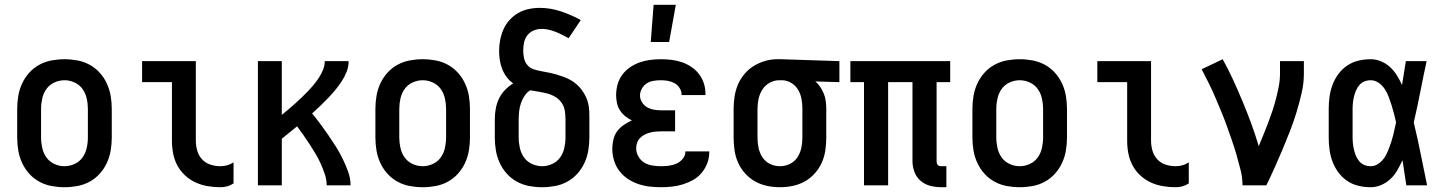

<svg xmlns="http://www.w3.org/2000/svg" viewBox="-20 -776 6040 804"><path d="M250 8Q223 8 196 3Q169 -2 145 -15Q121 -28 102.5 -48.5Q84 -69 72.5 -94Q61 -119 56.5 -146Q52 -173 52 -200V-320Q52 -347 56.5 -374Q61 -401 72.5 -426Q84 -451 102.5 -471.5Q121 -492 145 -505Q169 -518 196 -523Q223 -528 250 -528Q277 -528 304 -523Q331 -518 355 -505Q379 -492 397.5 -471.5Q416 -451 427.5 -426Q439 -401 443.5 -374Q448 -347 448 -320V-200Q448 -173 443.5 -146Q439 -119 427.5 -94Q416 -69 397.5 -48.5Q379 -28 355 -15Q331 -2 304 3Q277 8 250 8ZM250 -80Q272 -80 292.5 -89.5Q313 -99 325.5 -116.5Q338 -134 343 -156Q348 -178 348 -200V-320Q348 -342 343 -364Q338 -386 325.5 -403.5Q313 -421 292.5 -430.5Q272 -440 250 -440Q228 -440 207.5 -430.5Q187 -421 174.5 -403.5Q162 -386 157 -364Q152 -342 152 -320V-200Q152 -178 157 -156Q162 -134 174.5 -116.5Q187 -99 207.5 -89.5Q228 -80 250 -80Z M903 8Q876 8 849.5 3.5Q823 -1 799 -12Q775 -23 755 -41.5Q735 -60 722.5 -83.5Q710 -107 705 -133.5Q700 -160 700 -187V-432H575V-520H800V-187Q800 -166 806 -145Q812 -124 826.5 -108.5Q841 -93 861.5 -86.5Q882 -80 903 -80Q918 -80 932 -84Q946 -88 958 -96V-8Q946 0 932 4Q918 8 903 8Z M1060 0V-520H1160V-295Q1175 -307 1189 -319Q1203 -331 1216.5 -343Q1230 -355 1243.5 -368Q1257 -381 1269.5 -394Q1282 -407 1294 -421.5Q1306 -436 1316 -451.5Q1326 -467 1333 -484.5Q1340 -502 1340 -520H1440Q1440 -497 1431.5 -475.5Q1423 -454 1410.5 -435Q1398 -416 1383.5 -398.5Q1369 -381 1353 -364.5Q1337 -348 1320.5 -332Q1304 -316 1287 -301Q1305 -279 1322.5 -255.5Q1340 -232 1356 -208.5Q1372 -185 1387.5 -160.5Q1403 -136 1415.5 -110Q1428 -84 1438 -56.5Q1448 -29 1448 0H1348Q1348 -23 1340.5 -45.5Q1333 -68 1323.5 -89.5Q1314 -111 1302 -131Q1290 -151 1277.5 -170.5Q1265 -190 1251.5 -209Q1238 -228 1224 -247Q1208 -234 1192 -221Q1176 -208 1160 -195V0Z M1750 8Q1723 8 1696 3Q1669 -2 1645 -15Q1621 -28 1602.5 -48.5Q1584 -69 1572.5 -94Q1561 -119 1556.5 -146Q1552 -173 1552 -200V-320Q1552 -347 1556.5 -374Q1561 -401 1572.5 -426Q1584 -451 1602.5 -471.5Q1621 -492 1645 -505Q1669 -518 1696 -523Q1723 -528 1750 -528Q1777 -528 1804 -523Q1831 -518 1855 -505Q1879 -492 1897.5 -471.5Q1916 -451 1927.5 -426Q1939 -401 1943.5 -374Q1948 -347 1948 -320V-200Q1948 -173 1943.5 -146Q1939 -119 1927.5 -94Q1916 -69 1897.5 -48.5Q1879 -28 1855 -15Q1831 -2 1804 3Q1777 8 1750 8ZM1750 -80Q1772 -80 1792.5 -89.5Q1813 -99 1825.5 -116.5Q1838 -134 1843 -156Q1848 -178 1848 -200V-320Q1848 -342 1843 -364Q1838 -386 1825.5 -403.5Q1813 -421 1792.5 -430.5Q1772 -440 1750 -440Q1728 -440 1707.5 -430.5Q1687 -421 1674.5 -403.5Q1662 -386 1657 -364Q1652 -342 1652 -320V-200Q1652 -178 1657 -156Q1662 -134 1674.5 -116.5Q1687 -99 1707.5 -89.5Q1728 -80 1750 -80Z M2250 8Q2223 8 2196 3Q2169 -2 2145 -15Q2121 -28 2102.5 -48.5Q2084 -69 2072.5 -94Q2061 -119 2056.5 -146Q2052 -173 2052 -200V-277Q2052 -299 2056 -321Q2060 -343 2069.5 -363Q2079 -383 2094.5 -399Q2110 -415 2129 -427Q2113 -438 2101.5 -453.5Q2090 -469 2083 -487Q2076 -505 2073 -524Q2070 -543 2070 -563Q2070 -586 2074.5 -609Q2079 -632 2088.5 -653.5Q2098 -675 2114 -692.5Q2130 -710 2150 -721.5Q2170 -733 2193 -738Q2216 -743 2240 -743Q2285 -743 2328.5 -728.5Q2372 -714 2412 -692L2361 -616Q2348 -623 2334.5 -630Q2321 -637 2307 -642.5Q2293 -648 2278.5 -651.5Q2264 -655 2249 -655Q2231 -655 2215 -648.5Q2199 -642 2188.5 -628.5Q2178 -615 2174.5 -598Q2171 -581 2171 -564Q2171 -548 2174.5 -532Q2178 -516 2188.5 -503.5Q2199 -491 2214.5 -486Q2230 -481 2246 -478Q2262 -475 2277.5 -472Q2293 -469 2308.5 -464.5Q2324 -460 2339.5 -454.5Q2355 -449 2369 -441Q2383 -433 2395 -422.5Q2407 -412 2416.5 -399Q2426 -386 2433 -371.5Q2440 -357 2443.5 -341Q2447 -325 2447.5 -309Q2448 -293 2448 -277V-200Q2448 -173 2443.5 -146Q2439 -119 2427.5 -94Q2416 -69 2397.5 -48.5Q2379 -28 2355 -15Q2331 -2 2304 3Q2277 8 2250 8ZM2250 -80Q2272 -80 2292.5 -89.5Q2313 -99 2325.5 -116.5Q2338 -134 2343 -156Q2348 -178 2348 -200V-277Q2348 -295 2345 -313Q2342 -331 2331.5 -346Q2321 -361 2305 -370.5Q2289 -380 2271.5 -384.5Q2254 -389 2236 -392Q2218 -395 2200 -398Q2186 -389 2176.5 -374.5Q2167 -360 2161.5 -344Q2156 -328 2154 -311Q2152 -294 2152 -277V-200Q2152 -178 2157 -156Q2162 -134 2174.5 -116.5Q2187 -99 2207.5 -89.5Q2228 -80 2250 -80Z M2747 8Q2723 8 2698.5 5Q2674 2 2651 -6Q2628 -14 2607.5 -28Q2587 -42 2572.5 -61.5Q2558 -81 2551 -105Q2544 -129 2544 -153Q2544 -172 2548.5 -191.5Q2553 -211 2564.5 -226.5Q2576 -242 2592.5 -253Q2609 -264 2626 -272Q2611 -279 2598 -289.5Q2585 -300 2576 -314Q2567 -328 2563.5 -344.5Q2560 -361 2560 -377Q2560 -400 2566 -422Q2572 -444 2585.5 -462.5Q2599 -481 2618 -494Q2637 -507 2658 -514.5Q2679 -522 2701.5 -525Q2724 -528 2747 -528Q2769 -528 2791 -525.5Q2813 -523 2834 -516Q2855 -509 2874 -496.5Q2893 -484 2906.5 -466.5Q2920 -449 2927 -428Q2934 -407 2934 -385V-378H2834V-381Q2834 -395 2825.5 -408Q2817 -421 2804 -428Q2791 -435 2776.5 -437.5Q2762 -440 2747 -440Q2732 -440 2716.5 -437.5Q2701 -435 2688.5 -427Q2676 -419 2668 -405Q2660 -391 2660 -376Q2660 -361 2668.5 -347.5Q2677 -334 2690.5 -326.5Q2704 -319 2719.5 -316.5Q2735 -314 2750 -314H2807V-226H2750Q2738 -226 2726 -225Q2714 -224 2702.5 -221Q2691 -218 2680 -212.5Q2669 -207 2660.5 -198.5Q2652 -190 2648 -178.5Q2644 -167 2644 -155Q2644 -137 2653.5 -120.5Q2663 -104 2678 -95Q2693 -86 2711 -83Q2729 -80 2747 -80Q2764 -80 2780.5 -82Q2797 -84 2812 -90.5Q2827 -97 2838.5 -110.5Q2850 -124 2850 -140V-142H2950V-138Q2950 -114 2941.5 -92Q2933 -70 2918 -52Q2903 -34 2882.5 -22.5Q2862 -11 2839.5 -4Q2817 3 2793.5 5.5Q2770 8 2747 8ZM2705 -600 2717 -756H2810L2782 -600Z M3246 8Q3219 8 3192.5 2.5Q3166 -3 3142.5 -16Q3119 -29 3100.5 -49.5Q3082 -70 3071 -94.5Q3060 -119 3056 -146Q3052 -173 3052 -200V-320Q3052 -346 3056 -372Q3060 -398 3070 -421.5Q3080 -445 3097 -465.5Q3114 -486 3136 -499.5Q3158 -513 3183 -520.5Q3208 -528 3234 -528H3250L3495 -520V-432L3394 -435Q3406 -425 3415 -411.5Q3424 -398 3430 -383Q3436 -368 3438 -352Q3440 -336 3440 -320V-200Q3440 -173 3436 -146Q3432 -119 3421 -94.5Q3410 -70 3391.5 -49.5Q3373 -29 3349.5 -16Q3326 -3 3299.5 2.5Q3273 8 3246 8ZM3246 -80Q3268 -80 3287.5 -89.5Q3307 -99 3319 -117Q3331 -135 3335.5 -156.5Q3340 -178 3340 -200V-320Q3340 -340 3336.5 -360.5Q3333 -381 3323 -398.5Q3313 -416 3295.5 -427.5Q3278 -439 3257 -440H3243Q3222 -440 3203 -429.5Q3184 -419 3172.5 -401Q3161 -383 3156.5 -362Q3152 -341 3152 -320V-200Q3152 -178 3156.5 -156.5Q3161 -135 3173 -117Q3185 -99 3204.5 -89.5Q3224 -80 3246 -80Z M3943 8H3923Q3899 8 3876.5 2.5Q3854 -3 3836 -18Q3818 -33 3809.5 -55.5Q3801 -78 3801 -101V-432H3699V0H3598V-432H3541V-520H3959V-432H3902V-101Q3902 -97 3903 -92.5Q3904 -88 3907 -85Q3910 -82 3914 -81Q3918 -80 3923 -80H3943Z M4250 8Q4223 8 4196 3Q4169 -2 4145 -15Q4121 -28 4102.5 -48.5Q4084 -69 4072.5 -94Q4061 -119 4056.5 -146Q4052 -173 4052 -200V-320Q4052 -347 4056.5 -374Q4061 -401 4072.5 -426Q4084 -451 4102.5 -471.5Q4121 -492 4145 -505Q4169 -518 4196 -523Q4223 -528 4250 -528Q4277 -528 4304 -523Q4331 -518 4355 -505Q4379 -492 4397.5 -471.5Q4416 -451 4427.5 -426Q4439 -401 4443.5 -374Q4448 -347 4448 -320V-200Q4448 -173 4443.5 -146Q4439 -119 4427.5 -94Q4416 -69 4397.5 -48.5Q4379 -28 4355 -15Q4331 -2 4304 3Q4277 8 4250 8ZM4250 -80Q4272 -80 4292.5 -89.5Q4313 -99 4325.5 -116.5Q4338 -134 4343 -156Q4348 -178 4348 -200V-320Q4348 -342 4343 -364Q4338 -386 4325.5 -403.5Q4313 -421 4292.5 -430.5Q4272 -440 4250 -440Q4228 -440 4207.5 -430.5Q4187 -421 4174.5 -403.5Q4162 -386 4157 -364Q4152 -342 4152 -320V-200Q4152 -178 4157 -156Q4162 -134 4174.5 -116.5Q4187 -99 4207.5 -89.5Q4228 -80 4250 -80Z M4903 8Q4876 8 4849.5 3.5Q4823 -1 4799 -12Q4775 -23 4755 -41.5Q4735 -60 4722.5 -83.5Q4710 -107 4705 -133.5Q4700 -160 4700 -187V-432H4575V-520H4800V-187Q4800 -166 4806 -145Q4812 -124 4826.5 -108.5Q4841 -93 4861.5 -86.5Q4882 -80 4903 -80Q4918 -80 4932 -84Q4946 -88 4958 -96V-8Q4946 0 4932 4Q4918 8 4903 8Z M5183 0Q5183 -32 5175 -64Q5167 -96 5158 -127Q5149 -158 5138.5 -188.5Q5128 -219 5117 -249.5Q5106 -280 5093.5 -310Q5081 -340 5068.5 -369.5Q5056 -399 5041.5 -428Q5027 -457 5012 -486L5100 -528Q5124 -485 5144.5 -440Q5165 -395 5184 -349.5Q5203 -304 5220 -257.5Q5237 -211 5251 -164Q5261 -188 5271 -212.5Q5281 -237 5290.5 -262Q5300 -287 5308.5 -312.5Q5317 -338 5323.5 -363.5Q5330 -389 5335 -415Q5340 -441 5340 -468V-520H5440V-468Q5440 -427 5430.5 -386Q5421 -345 5409 -305.5Q5397 -266 5382 -227.5Q5367 -189 5351 -151Q5335 -113 5318 -75Q5301 -37 5283 0Z M5720 8Q5694 8 5668.5 2Q5643 -4 5621.5 -18.5Q5600 -33 5584.5 -54Q5569 -75 5560 -99Q5551 -123 5547.5 -148.5Q5544 -174 5544 -200V-320Q5544 -346 5547.5 -371.5Q5551 -397 5560 -421Q5569 -445 5584.5 -466Q5600 -487 5621.5 -501.5Q5643 -516 5668.5 -522Q5694 -528 5720 -528Q5742 -528 5763.5 -519Q5785 -510 5801.5 -494.5Q5818 -479 5830 -459.5Q5842 -440 5851 -420Q5855 -445 5859 -470Q5863 -495 5867 -520H5954Q5940 -456 5927.5 -391.5Q5915 -327 5900 -263Q5916 -198 5929 -132Q5942 -66 5956 0H5869Q5865 -26 5861 -52.5Q5857 -79 5853 -105Q5843 -84 5831.5 -63.5Q5820 -43 5803 -27Q5786 -11 5764.5 -1.5Q5743 8 5720 8ZM5720 -80Q5734 -80 5746.5 -87Q5759 -94 5768.5 -104.5Q5778 -115 5784.5 -128Q5791 -141 5796 -154Q5801 -167 5805.5 -180.5Q5810 -194 5813.5 -208Q5817 -222 5820 -236Q5823 -250 5826 -264Q5822 -282 5817.5 -299.5Q5813 -317 5807.5 -334.5Q5802 -352 5795.5 -369.5Q5789 -387 5779 -402.5Q5769 -418 5753.5 -429Q5738 -440 5720 -440Q5706 -440 5693.5 -435Q5681 -430 5672.5 -420Q5664 -410 5658.5 -397.5Q5653 -385 5650 -372.5Q5647 -360 5645.5 -346.5Q5644 -333 5644 -320V-200Q5644 -187 5645.5 -173.5Q5647 -160 5650 -147.5Q5653 -135 5658.5 -122.5Q5664 -110 5672.5 -100Q5681 -90 5693.5 -85Q5706 -80 5720 -80Z"/></svg>

Font: Iosevka Term Curly Semibold
Style: Regular
Weight: 600
Designer: Belleve Invis
Foundry: Belleve Invis
Version: Version 32.3.0